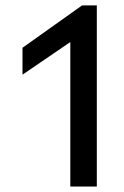

<svg xmlns="http://www.w3.org/2000/svg" viewBox="-20 -684 456 704"><path d="M237.8 -529.8 62.5 -410.2V-508.8L280.8 -664.1H335V0H237.8Z"/></svg>

Font: Inder
Style: Regular
Weight: 400
Designer: Irina Smirnova
Foundry: Irina Smirnova
Version: Version 1.001